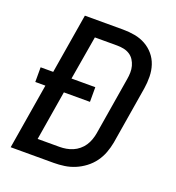

<svg xmlns="http://www.w3.org/2000/svg" viewBox="-133 -841 866 947"><g transform="rotate(20 300.0 -367.5)"><path d="M29 0 86 -344H33V-421H99L151 -735H351Q383 -735 413.5 -729.5Q444 -724 470 -709.5Q496 -695 515 -672.5Q534 -650 543.5 -621.5Q553 -593 553.5 -561Q554 -529 549 -498L499 -195Q494 -168 484 -141Q474 -114 456.5 -90Q439 -66 415 -48Q391 -30 364.5 -19Q338 -8 310 -4Q282 0 255 0ZM140 -84H255Q272 -84 289.5 -87Q307 -90 323.5 -97Q340 -104 354.5 -116Q369 -128 379 -143Q389 -158 395 -175Q401 -192 404 -209L454 -512Q457 -529 457.5 -547Q458 -565 453.5 -581.5Q449 -598 440 -612Q431 -626 417 -635Q403 -644 386 -647.5Q369 -651 351 -651H234L195 -421H320V-344H183Z"/></g></svg>

Font: Iosevka Curly MdExObl
Style: Regular
Weight: 500
Width: 7
Italic angle: -9°
Monospace: yes
Designer: Belleve Invis
Foundry: Belleve Invis
Version: Version 11.1.0; ttfautohint (v1.8.3)